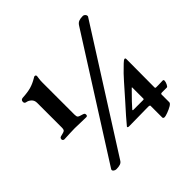

<svg xmlns="http://www.w3.org/2000/svg" viewBox="-177 -820 998 998"><g transform="rotate(-45 322.5 -320.5)"><path d="M32 0ZM36 -288Q36 -300 47 -302Q70 -307 75.5 -311.5Q81 -316 81 -331V-512Q81 -531 69 -542Q57 -553 43 -555Q32 -557 32 -568Q32 -583 47 -584Q85 -586 109.5 -593Q134 -600 159 -615Q161 -616 164 -618Q167 -620 170 -620Q179 -620 179 -611Q179 -607 177 -596Q175 -585 175 -568V-332Q175 -318 179.5 -313Q184 -308 207 -302Q213 -300 215.5 -297.5Q218 -295 218 -289Q218 -279 209 -279L162 -280Q148 -281 126 -281L91 -280Q63 -278 47 -278Q43 -278 39.5 -281Q36 -284 36 -288ZM568 -664Q575 -664 580.5 -658.5Q586 -653 586 -647Q586 -643 585 -642L175 4Q169 15 157.5 19Q146 23 129 23Q121 23 114.5 18.5Q108 14 108 8Q108 5 109 4L519 -642Q527 -655 538.5 -659.5Q550 -664 568 -664ZM487 1V-85Q487 -88 482.5 -89Q478 -90 476 -90Q430 -90 408 -89L334 -88Q323 -88 323 -93Q323 -95 326 -98Q353 -131 411 -195Q446 -234 479 -272Q502 -299 544 -339Q558 -353 565 -353Q570 -353 570 -344L569 -138Q569 -132 575 -132H593L624 -133Q631 -133 631 -126Q631 -117 625 -104.5Q619 -92 614 -92H579Q569 -92 569 -86V-29Q569 -21 554.5 -12.5Q540 -4 522 2.5Q504 9 498 9Q487 9 487 1ZM482 -133Q487 -133 487 -137V-220Q487 -221 486 -221Q485 -221 484 -220Q423 -159 405 -137Q404 -136 405 -134.5Q406 -133 407 -133Z"/></g></svg>

Font: EB Garamond
Style: Bold
Weight: 700
Designer: Georg Duffner and Octavio Pardo
Foundry: Georg Duffner
Version: Version 1.000; ttfautohint (v1.6)